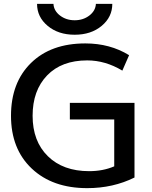

<svg xmlns="http://www.w3.org/2000/svg" viewBox="-20 -965 789 995"><path d="M172 -945H257Q259 -909 291 -884.5Q323 -860 367 -860Q411 -860 443 -884.5Q475 -909 477 -945H562Q562 -877 507 -831Q452 -785 367 -785Q282 -785 227 -831Q172 -877 172 -945ZM572 -346H342V-432H677V-45Q566 10 432 10Q252 10 144.5 -91.5Q37 -193 37 -365Q37 -537 140.5 -638.5Q244 -740 422 -740Q550 -740 649 -679L614 -599Q526 -652 432 -652Q299 -652 224 -574Q149 -496 149 -365Q149 -233 228 -155.5Q307 -78 442 -78Q514 -78 572 -103Z"/></svg>

Font: M PLUS 1p Medium
Style: Regular
Weight: 500
Version: Version 1.062